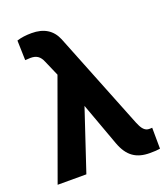

<svg xmlns="http://www.w3.org/2000/svg" viewBox="-140 -851 828 957"><g transform="rotate(-20 274.0 -373.0)"><path d="M139.6 -754.9C109.9 -754.9 84 -751.5 61 -744.1L64 -639.2L92.3 -640.6C123 -640.6 142.1 -629.4 155.3 -596.7L190.4 -516.1L3.4 0H155.8L263.7 -323.7L347.2 -94.7C374.5 -21 418.5 8.8 490.7 8.8C513.2 8.8 531.2 7.8 544.4 5.4L543.5 -106L535.6 -105.5H525.9C508.8 -106 495.1 -117.7 483.9 -141.1L476.1 -158.2L270 -675.3C247.6 -728.5 204.1 -754.9 139.6 -754.9Z"/></g></svg>

Font: Roboto
Style: Bold
Weight: 700
Designer: Google
Version: Version 2.137; 2017